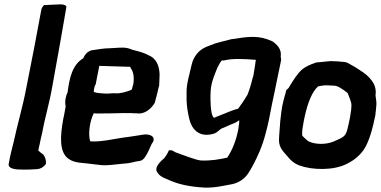

<svg xmlns="http://www.w3.org/2000/svg" viewBox="-20 -767 1751 883"><path d="M21 -18C12 10 52 13 84 13C105 13 128 13 149 11C168 10 183 -1 191 -13C193 -32 187 -46 179 -56V-57C171 -61 165 -67 156 -75L158 -84C159 -91 161 -98 163 -106V-107C166 -124 170 -139 174 -156C187 -229 207 -290 221 -372C246 -507 269 -641 285 -733C287 -742 274 -747 259 -747C249 -747 232 -746 191 -744H183C177 -738 171 -730 170 -722C149 -607 124 -477 99 -353C85 -279 58 -186 44 -119C36 -87 26 -49 21 -18Z M291 -343C282 -325 277 -299 282 -278C278 -257 275 -235 270 -215C258 -146 250 -67 296 -36C326 -15 364 -19 408 -12L434 -9C465 -3 518 -12 554 -15C581 -16 601 -25 623 -27C642 -29 654 -55 664 -75C671 -89 677 -107 681 -110C701 -140 666 -154 633 -147C617 -144 595 -141 568 -137C508 -130 448 -113 395 -117C385 -145 391 -206 411 -246C414 -246 419 -245 424 -245C452 -245 522 -246 550 -247C561 -247 570 -246 584 -247C589 -246 598 -246 603 -246C607 -246 613 -246 620 -245H621C652 -246 678 -271 691 -293L692 -294V-295C699 -320 705 -345 711 -371L712 -372C713 -391 713 -408 714 -425V-426C712 -467 698 -500 661 -514C645 -523 622 -530 589 -538C578 -543 561 -549 540 -548C520 -548 497 -545 482 -545C457 -545 433 -540 410 -537C389 -536 371 -520 363 -499C312 -469 299 -406 291 -343ZM411 -346C412 -352 413 -370 420 -379L436 -461L437 -464L570 -460C575 -460 580 -460 580 -459V-455C590 -443 598 -422 594 -387L593 -380C591 -375 590 -367 586 -355C586 -355 582 -354 580 -352C562 -345 533 -336 511 -338C491 -339 477 -335 459 -337C441 -338 425 -339 412 -344C412 -344 411 -345 411 -346Z M701 21V22C711 39 724 48 746 56C798 81 851 92 925 96H926C955 96 978 93 1005 88C1037 81 1062 82 1093 60C1117 43 1129 19 1144 -8C1165 -48 1186 -93 1201 -151C1213 -194 1222 -240 1231 -289L1233 -298C1238 -318 1240 -335 1244 -350L1249 -375L1273 -491V-492C1273 -498 1271 -502 1271 -507C1276 -539 1256 -561 1234 -576V-577H1233C1167 -607 1121 -598 1046 -587H1045C1022 -582 996 -574 965 -566V-565C952 -561 941 -556 930 -552C895 -538 870 -508 861 -468C855 -439 846 -410 841 -380C836 -350 839 -331 838 -307V-306C839 -277 844 -248 850 -222C861 -173 896 -131 966 -153C976 -156 991 -171 997 -175C1018 -183 1041 -195 1056 -200C1062 -202 1070 -207 1080 -214C1081 -206 1079 -192 1077 -182L1076 -173C1067 -125 1050 -79 1025 -42C988 -34 951 -27 903 -29C878 -32 825 -53 786 -67C778 -71 774 -76 765 -76H757C751 -62 747 -55 736 -40C733 -37 689 -4 701 21ZM949 -351C952 -391 967 -423 979 -454C986 -468 991 -478 1000 -489H1010C1049 -499 1103 -496 1153 -492H1157C1156 -486 1154 -481 1154 -473L1145 -417C1145 -417 1143 -413 1142 -409C1136 -383 1126 -350 1118 -331C1103 -306 1089 -285 1075 -267C1055 -263 1024 -249 1006 -242C991 -237 977 -230 964 -225C954 -234 951 -255 949 -282C948 -302 947 -326 949 -351Z M1278 -279C1275 -263 1273 -246 1271 -228L1269 -211L1264 -144C1264 -137 1263 -131 1263 -123C1263 -87 1284 -69 1302 -48C1315 -31 1333 -15 1357 -6C1414 15 1515 19 1578 -15C1610 -31 1635 -53 1651 -76L1652 -77C1678 -115 1694 -177 1706 -236C1708 -249 1709 -265 1711 -285C1712 -298 1709 -312 1707 -328C1710 -347 1707 -366 1699 -382C1687 -403 1671 -420 1649 -435C1637 -443 1614 -459 1596 -468H1595V-469C1588 -471 1580 -481 1562 -482C1544 -484 1521 -486 1501 -486H1500C1484 -484 1473 -484 1450 -481C1445 -481 1436 -480 1431 -479H1430V-478C1409 -471 1390 -463 1371 -449C1349 -430 1330 -401 1307 -362L1296 -352V-349C1291 -331 1284 -308 1278 -279ZM1373 -187C1376 -203 1378 -218 1382 -234C1397 -301 1417 -345 1440 -367L1444 -370C1447 -371 1454 -372 1460 -373H1461C1475 -376 1496 -374 1517 -373C1534 -373 1558 -355 1574 -343V-342H1575C1577 -341 1578 -340 1579 -339C1585 -323 1594 -302 1596 -289C1597 -273 1594 -252 1590 -229C1586 -208 1582 -189 1577 -170C1568 -137 1556 -135 1514 -116C1478 -101 1427 -102 1397 -118C1391 -123 1378 -134 1370 -143C1369 -156 1370 -172 1373 -187Z"/></svg>

Font: Vapor
Style: BdObl
Weight: 700
Foundry: Cannot Into Space Fonts
Version: Version 0.179